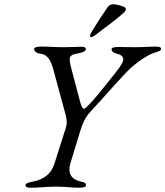

<svg xmlns="http://www.w3.org/2000/svg" viewBox="-20 -870 771 895"><path d="M123 5Q111 5 105 2.5Q99 0 99 -6Q99 -13 108.5 -17Q118 -21 135 -24Q172 -31 197.5 -51.5Q223 -72 234 -108L285 -268Q292 -288 291 -304.5Q290 -321 284 -342L228 -548Q219 -582 204.5 -600Q190 -618 167 -620Q153 -622 146 -628.5Q139 -635 139 -642Q139 -648 150.5 -650.5Q162 -653 174 -653Q195 -653 222 -651.5Q249 -650 282 -650Q304 -650 323 -651Q342 -652 357 -652Q369 -652 374.5 -649.5Q380 -647 380 -641Q380 -634 370.5 -629Q361 -624 343 -621Q315 -617 308 -606Q301 -595 310 -560L352 -401Q357 -382 361.5 -372.5Q366 -363 371 -363Q376 -363 385 -372Q394 -381 407 -395Q440 -432 464.5 -463.5Q489 -495 523 -537Q556 -578 554.5 -595.5Q553 -613 524 -620Q514 -622 507 -627.5Q500 -633 500 -640Q500 -646 509 -648.5Q518 -651 530 -651Q551 -651 568.5 -650.5Q586 -650 608 -650Q637 -650 663.5 -651.5Q690 -653 706 -653Q718 -653 724.5 -650.5Q731 -648 731 -642Q731 -635 721 -631.5Q711 -628 697 -623Q678 -617 653.5 -601.5Q629 -586 607 -568Q585 -550 570 -534Q545 -508 513.5 -473Q482 -438 452.5 -405Q423 -372 404 -352Q382 -328 372 -306.5Q362 -285 353 -256L308 -108Q298 -74 310.5 -52.5Q323 -31 356 -24Q371 -21 376 -17Q381 -13 381 -6Q381 0 372 2.5Q363 5 351 5Q326 5 310 3.5Q294 2 279 1Q264 0 243 0Q220 0 202 1Q184 2 166 3.5Q148 5 123 5ZM406 -697Q400 -697 400 -703Q400 -710 405 -718Q423 -748 442.5 -778Q462 -808 482 -837Q491 -850 509 -850Q516 -850 530 -847Q544 -844 555.5 -839Q567 -834 567 -827Q567 -820 554 -808Q525 -782 489 -755.5Q453 -729 424 -706Q417 -701 412.5 -699Q408 -697 406 -697Z"/></svg>

Font: EB Garamond
Style: Italic
Weight: 400
Italic angle: -17.2°
Designer: Georg Duffner and Octavio Pardo
Foundry: Georg Duffner
Version: Version 1.001